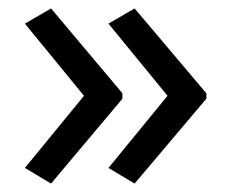

<svg xmlns="http://www.w3.org/2000/svg" viewBox="-20 -491 549 455"><path d="M469 -257V-270L299 -471L237 -435L377 -264L237 -93L299 -56ZM270 -257V-270L101 -471L39 -435L179 -264L39 -93L101 -56Z"/></svg>

Font: Noto Sans Brahmi
Style: Regular
Weight: 400
Designer: Monotype Design Team
Foundry: Monotype Imaging Inc.
Version: Version 2.004